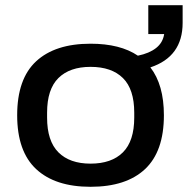

<svg xmlns="http://www.w3.org/2000/svg" viewBox="-20 -706 722 738"><path d="M328 12Q192 12 119 -56Q46 -124 46 -263Q46 -403 119 -470.5Q192 -538 328 -538Q442 -538 510 -492Q554 -501 580 -521.5Q606 -542 611 -575H550V-686H682V-618Q682 -488 558 -447Q610 -380 610 -263Q610 -124 537.5 -56Q465 12 328 12ZM328 -77Q409 -77 452.5 -120.5Q496 -164 496 -254V-273Q496 -363 452.5 -406Q409 -449 328 -449Q248 -449 204.5 -406Q161 -363 161 -273V-254Q161 -164 204.5 -120.5Q248 -77 328 -77Z"/></svg>

Font: Archivo SemiExpanded Medium
Style: Regular
Weight: 500
Width: 6
Designer: Hector Gatti
Foundry: Omnibus-Type
Version: Version 2.001; ttfautohint (v1.8.3)